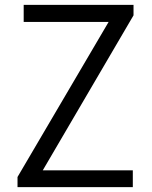

<svg xmlns="http://www.w3.org/2000/svg" viewBox="-20 -767 623 787"><path d="M51.8 -41.5 425.3 -677.2H77.1V-747.1H527.3V-704.1L155.3 -68.8H524.4V0H51.8Z"/></svg>

Font: Armata
Style: Regular
Weight: 400
Designer: Viktoriya Grabowska
Foundry: Viktoriya Grabowska
Version: Version 1.002